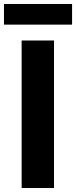

<svg xmlns="http://www.w3.org/2000/svg" viewBox="-20 -947 383 967"><path d="M89 0V-743H252V0ZM0 -823V-927H343V-823Z"/></svg>

Font: Noto Sans SC ExtraBold
Style: Regular
Weight: 800
Designer: Ryoko NISHIZUKA 西塚涼子 (kana, bopomofo & ideographs); Paul D. Hunt (Latin, Greek & Cyrillic); Sandoll Communications 산돌커뮤니
Foundry: Adobe
Version: Version 2.004-H2;hotconv 1.0.118;makeotfexe 2.5.65603